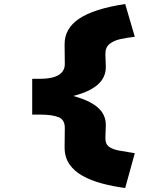

<svg xmlns="http://www.w3.org/2000/svg" viewBox="-20 -730 825 960"><path d="M606 210Q545 202 490.5 187.5Q436 173 393.5 149.5Q351 126 327 91Q303 56 303 7L304 -88Q305 -131 273 -144Q241 -157 179 -157H141V-336H181Q243 -336 274 -355.5Q305 -375 304 -412L303 -507Q302 -587 375.5 -636.5Q449 -686 606 -710L654 -546Q616 -542 582 -534.5Q548 -527 527 -509.5Q506 -492 507 -458L509 -398Q511 -338 458.5 -298.5Q406 -259 295 -239V-262Q406 -240 458.5 -201Q511 -162 509 -102L507 -42Q506 -10 525.5 4Q545 18 579 23.5Q613 29 654 36Z"/></svg>

Font: Lexend Zetta Black
Style: Regular
Weight: 900
Designer: Bonnie Shaver-Troup, Thomas Jockin
Foundry: Lexend
Version: Version 1.007